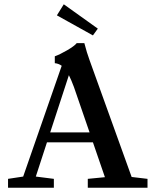

<svg xmlns="http://www.w3.org/2000/svg" viewBox="-20 -878 738 898"><path d="M414.6 -712.4 246.1 -806.2 278.3 -857.9 437.5 -744.1ZM17.6 0V-41.5L88.4 -52.2L268.6 -570.3Q254.9 -580.6 236.3 -582.5V-614.7Q259.8 -623 293.9 -642.8Q328.1 -662.6 338.9 -676.3H374.5Q386.2 -630.9 398.9 -596.7L595.7 -50.3L669.9 -41.5V0H390.6V-41.5L470.7 -49.3L414.6 -212.4H199.7L147.5 -52.2L231.9 -41.5V0ZM325.7 -471.2Q314 -502.9 302.2 -526.4L214.8 -258.8H398.9Z"/></svg>

Font: Elstob 6pt Medium
Style: Regular
Weight: 500
Designer: Peter S. Baker
Version: Version 1.015